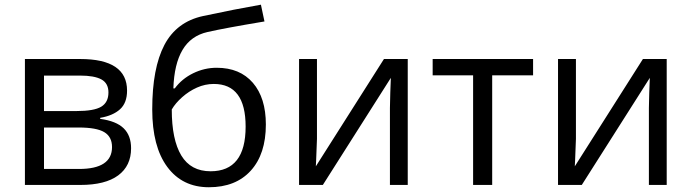

<svg xmlns="http://www.w3.org/2000/svg" viewBox="-20 -786 2939 816"><path d="M520 -400.9Q520 -348.6 490 -321.5Q460 -294.4 405.8 -285.2V-280.8Q474.1 -271.5 505.6 -240.7Q537.1 -210 537.1 -155.8Q537.1 -81.1 482.2 -40.5Q427.2 0 321.8 0H85.9V-535.2H320.8Q520 -535.2 520 -400.9ZM456.1 -161.1Q456.1 -204.6 423.1 -224.4Q390.1 -244.1 314 -244.1H167V-67.9H315.9Q456.1 -67.9 456.1 -161.1ZM440.9 -393.1Q440.9 -432.1 410.9 -448.5Q380.9 -464.8 319.8 -464.8H167V-314H304.2Q379.4 -314 410.2 -332.5Q440.9 -351.1 440.9 -393.1Z M627 -320.8Q627 -496.6 678.7 -595Q730.5 -693.4 842.8 -717.8Q982.4 -747.6 1088.9 -766.1L1104 -694.8Q934.6 -666.5 861.8 -649.9Q791 -633.8 755.6 -573.7Q720.2 -513.7 716.8 -410.2H722.7Q752.9 -451.2 800.8 -474.6Q848.6 -498 900.9 -498Q999.5 -498 1054.7 -434.1Q1109.9 -370.1 1109.9 -256.8Q1109.9 -131.3 1045.9 -60.8Q981.9 9.8 867.7 9.8Q754.9 9.8 690.9 -76.7Q627 -163.1 627 -320.8ZM875 -58.1Q1023.9 -58.1 1023.9 -248Q1023.9 -429.2 888.7 -429.2Q851.6 -429.2 817.1 -413.8Q782.7 -398.4 754.2 -373Q725.6 -347.7 710 -320.8Q710 -192.4 750.5 -125.2Q791 -58.1 875 -58.1Z M1327.1 -535.2V-195.8L1323.7 -106.9L1322.3 -79.1L1611.8 -535.2H1712.9V0H1637.2V-327.1L1638.7 -391.6L1641.1 -455.1L1352.1 0H1251V-535.2Z M2245.6 -465.8H2071.8V0H1990.7V-465.8H1818.8V-535.2H2245.6Z M2427.7 -535.2V-195.8L2424.3 -106.9L2422.9 -79.1L2712.4 -535.2H2813.5V0H2737.8V-327.1L2739.3 -391.6L2741.7 -455.1L2452.6 0H2351.6V-535.2Z"/></svg>

Font: XL-Viking
Style: Regular
Weight: 400
Foundry: Ascender Corporation
Version: Version 1.10 March 23, 2015